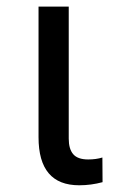

<svg xmlns="http://www.w3.org/2000/svg" viewBox="-20 -548 364 574"><path d="M185.5 -528.3V-133.3Q185.5 -102.5 199 -86.9Q212.4 -71.3 243.7 -71.3Q267.1 -71.3 286.1 -77.1L286.6 -3.4Q252.4 5.9 216.8 5.9Q95.2 5.9 95.2 -137.7V-528.3Z"/></svg>

Font: APIMedia Roboto
Style: Regular
Weight: 400
Designer: Google
Version: Version 2.137; 2017